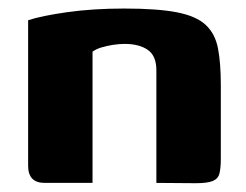

<svg xmlns="http://www.w3.org/2000/svg" viewBox="-20 -422 567 443"><path d="M83 0Q44.9 0 44.9 -39.5V-375.3Q75.3 -385.4 134.9 -393.9Q194.5 -402.3 266.7 -402.3Q343.6 -402.3 388.2 -393.6Q432.8 -384.9 454.7 -364.5Q476.5 -344.1 483 -310.2Q489.5 -276.3 489.5 -225.2V-56Q489.5 -34.1 486.3 -21.6Q483 -9.2 470.6 -4.3Q458.1 0.7 431.8 0.7L340.8 0V-259.9Q340.8 -293.2 321 -306.9Q301.1 -320.7 267.4 -320.7Q255.4 -320.7 241.3 -318.6Q227.3 -316.4 214.5 -312.7Q201.7 -308.9 193.5 -302.8V0Z"/></svg>

Font: Genos Thin
Style: Regular
Weight: 100
Designer: Robert E. Leuschke
Foundry: Robert E. Leuschke
Version: Version 1.010